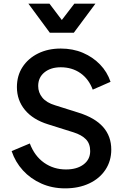

<svg xmlns="http://www.w3.org/2000/svg" viewBox="-20 -1024 687 1056"><path d="M338 12Q413 12 470.5 -15Q528 -42 560 -90.5Q592 -139 592 -201Q592 -348 413 -404L283 -445Q236 -459 213 -487Q190 -515 190 -551Q190 -598 224.5 -626Q259 -654 314 -654Q376 -654 422 -622Q468 -590 490 -531L588 -574Q570 -628 530.5 -669Q491 -710 436 -733.5Q381 -757 314 -757Q244 -757 189.5 -730Q135 -703 104 -655.5Q73 -608 73 -545Q73 -473 117 -419.5Q161 -366 245 -340L385 -296Q429 -282 452.5 -258Q476 -234 476 -193Q476 -147 439.5 -119.5Q403 -92 343 -92Q275 -92 222.5 -129Q170 -166 144 -235L44 -193Q64 -133 106 -87Q148 -41 207.5 -14.5Q267 12 338 12ZM254 -844H386L505 -1004H389L320 -914L252 -1004H136Z"/></svg>

Font: Custom Plus Jakarta Sans SemiBold
Style: Regular
Weight: 600
Designer: Gumpita Rahayu & FullSphere
Foundry: Tokotype & FullSphere
Version: Version 1.001;hotconv 1.0.117;makeotfexe 2.5.65602